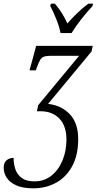

<svg xmlns="http://www.w3.org/2000/svg" viewBox="-72 -786 539 1046"><path d="M110 240Q52 240 16 223.5Q-20 207 -36 181.5Q-52 156 -52 128Q-52 100 -36 87Q-20 74 2 74Q2 107 12 136.5Q22 166 47 184Q72 202 116 202Q169 202 208 171Q247 140 268.5 88Q290 36 290 -26Q290 -99 252 -139.5Q214 -180 147 -180H129L136 -213L359 -482H205Q181 -482 168 -477.5Q155 -473 146.5 -459Q138 -445 128 -416L123 -403H89L125 -536H433L427 -506L190 -220Q262 -212 308 -164Q354 -116 354 -29Q354 59 321.5 119Q289 179 233.5 209.5Q178 240 110 240ZM258 -606Q251 -641 234.5 -682Q218 -723 202 -753L205 -766H227Q247 -743 265 -714.5Q283 -686 295 -658Q318 -685 348 -714Q378 -743 409 -766H435L432 -753Q401 -720 370.5 -681Q340 -642 318 -606Z"/></svg>

Font: Noto Serif Condensed Light
Style: Italic
Weight: 300
Width: 3
Italic angle: -12°
Designer: Monotype Design Team
Foundry: Monotype Imaging Inc.
Version: Version 2.014; ttfautohint (v1.8.4.7-5d5b)